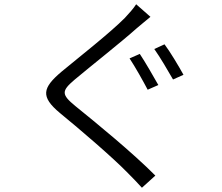

<svg xmlns="http://www.w3.org/2000/svg" viewBox="-20 -820 1040 901"><path d="M636 -567 588 -546C614 -507 652 -439 673 -399L723 -421C702 -458 661 -530 636 -567ZM752 -612 704 -590C731 -552 768 -489 792 -447L841 -469C819 -509 778 -578 752 -612ZM686 -741 619 -800C608 -782 584 -755 566 -736C498 -667 344 -546 268 -483C180 -408 168 -367 262 -289C356 -212 508 -82 580 -8C604 16 626 39 646 61L709 4C602 -104 428 -246 334 -322C267 -377 268 -393 330 -446C405 -509 551 -624 620 -686C636 -699 666 -725 686 -741Z"/></svg>

Font: Source Han Sans JP Normal
Style: Regular
Weight: 350
Designer: Ryoko NISHIZUKA 西塚涼子 (kana, bopomofo & ideographs); Paul D. Hunt (Latin, Greek & Cyrillic); Sandoll Communications 산돌커뮤니
Foundry: Adobe
Version: Version 2.002;hotconv 1.0.116;makeotfexe 2.5.65601